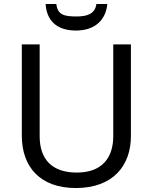

<svg xmlns="http://www.w3.org/2000/svg" viewBox="-20 -938 771 968"><path d="M521 -918H466C459 -866 417 -855 365 -855C304 -855 270 -863 264 -918H210C215 -836 264 -784 363 -784C459 -784 514 -838 521 -918ZM640 -252V-714H551V-252C551 -144 496 -68 367 -68C242 -68 180 -135 180 -251V-714H90V-254C90 -95 184 10 362 10C551 10 640 -104 640 -252Z"/></svg>

Font: Noto Sans Inscriptional Parthian
Style: Regular
Weight: 400
Designer: Monotype Design Team
Foundry: Monotype Imaging Inc.
Version: Version 2.003